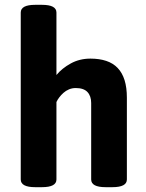

<svg xmlns="http://www.w3.org/2000/svg" viewBox="-20 -774 605 796"><path d="M154 -754Q214 -754 214 -722V-463Q237 -491 273.5 -511Q310 -531 355 -531Q392 -531 420.5 -521.5Q449 -512 468 -492Q487 -472 496.5 -441.5Q506 -411 506 -369V-30Q506 2 446 2H418Q358 2 358 -30V-347Q358 -376 342.5 -392.5Q327 -409 294 -409Q279 -409 266 -403.5Q253 -398 243 -389Q233 -380 225.5 -370Q218 -360 214 -351V-30Q214 2 154 2H126Q66 2 66 -30V-722Q66 -754 126 -754Z"/></svg>

Font: Asap VF Beta
Style: Regular
Weight: 400
Designer: Pablo Cosgaya
Foundry: Pablo Cosgaya
Version: Version 1.007